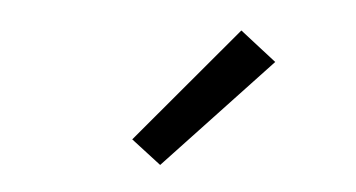

<svg xmlns="http://www.w3.org/2000/svg" viewBox="-32 -851 664 358"><g transform="rotate(5 300.0 -672.5)"><path d="M278 -541 222 -584 407 -804 475 -751Z"/></g></svg>

Font: Iosevka Extended
Style: Regular
Weight: 400
Width: 7
Monospace: yes
Designer: Belleve Invis
Foundry: Belleve Invis
Version: Version 32.5.0; ttfautohint (v1.8.4)